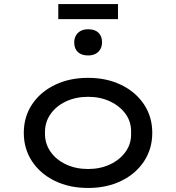

<svg xmlns="http://www.w3.org/2000/svg" viewBox="-20 -922 873 952"><path d="M417 10Q324 10 252 -25Q180 -60 139 -122Q98 -184 98 -263Q98 -343 139 -404.5Q180 -466 252 -501Q324 -536 417 -536Q509 -536 581 -501Q653 -466 694 -404.5Q735 -343 735 -263Q735 -184 694 -122Q653 -60 581 -25Q509 10 417 10ZM417 -84Q477 -84 526 -107Q575 -130 603.5 -170.5Q632 -211 630 -263Q632 -316 603.5 -356Q575 -396 526 -419Q477 -442 417 -442Q356 -442 307 -419Q258 -396 230 -355.5Q202 -315 203 -263Q202 -211 230 -170.5Q258 -130 307 -107Q356 -84 417 -84ZM417 -647Q384 -647 366 -664Q348 -681 348 -712Q348 -741 366.5 -759Q385 -777 417 -777Q450 -777 468 -760Q486 -743 486 -712Q486 -683 467.5 -665Q449 -647 417 -647ZM269 -827V-902H565V-827Z"/></svg>

Font: Lexend Mega
Style: Regular
Weight: 400
Designer: Bonnie Shaver-Troup, Thomas Jockin
Foundry: Lexend
Version: Version 1.007